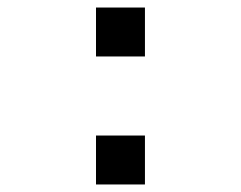

<svg xmlns="http://www.w3.org/2000/svg" viewBox="-20 -490 640 510"><path d="M235 -470V-340H365V-470ZM235 -130V0H365V-130Z"/></svg>

Font: Fliege Mono Light
Style: Regular
Weight: 300
Version: Version 0.020;Glyphs 3.3 (3306)